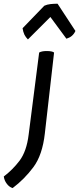

<svg xmlns="http://www.w3.org/2000/svg" viewBox="-64 -756 420 1018"><path d="M55.7 -606.4Q58.6 -586.9 65.4 -572.3Q72.3 -558.6 84 -546.9Q124 -586.9 203.1 -666Q224.6 -637.7 288.1 -550.8Q304.7 -555.7 316.4 -565.4Q329.1 -576.2 335.9 -591.8Q304.7 -639.6 241.2 -736.3Q222.7 -736.3 204.1 -734.4Q185.5 -732.4 170.9 -725.6Q132.8 -685.5 55.7 -606.4ZM222.7 -477.5Q217.8 -481.4 208 -483.4Q198.2 -485.4 183.6 -485.4Q168.9 -485.4 160.2 -483.4Q150.4 -481.4 143.6 -477.5Q125 -333 87.9 -42Q77.1 45.9 40 95.7Q2.9 144.5 -43.9 179.7Q-41 201.2 -28.3 217.8Q-15.6 235.4 2.9 241.2Q65.4 194.3 113.3 129.9Q161.1 65.4 173.8 -48.8Q190.4 -192.4 222.7 -477.5Z"/></svg>

Font: cl
Style: Italic
Weight: 400
Designer: Mitja Miklavcic
Version: Version 7.504; 2011; Build 1022